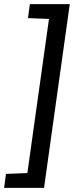

<svg xmlns="http://www.w3.org/2000/svg" viewBox="-53 -763 381 933"><path d="M-33 150 -24 82 80 78 185 -671 83 -675 92 -743H286L161 150Z"/></svg>

Font: Assailand Medium
Style: Italic
Weight: 500
Italic angle: -8°
Designer: Hector Gatti with collaboration of the Omnibus-Type team
Foundry: Omnibus-Type
Version: Version 0.072;October 19, 2019;FontCreator 12.0.0.2547 64-bi